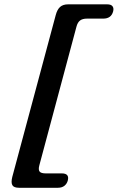

<svg xmlns="http://www.w3.org/2000/svg" viewBox="-20 -760 556 908"><path d="M341.5 -633.5 166 22Q160.5 42.5 167.2 51.2Q174 60 196 60H272Q309.5 60 300.5 94Q296.5 109 284.8 118.5Q273 128 254 128H70Q45.5 128 38.5 115.8Q31.5 103.5 38 77L243.5 -688.5Q250.5 -715 264.2 -727.2Q278 -739.5 302.5 -739.5H486.5Q505.5 -739.5 512.2 -730.2Q519 -721 515 -706Q506 -672 468.5 -672H392Q370.5 -672 358.8 -663.2Q347 -654.5 341.5 -633.5Z"/></svg>

Font: Fraunces 9pt S100 SemiBold
Style: Italic
Weight: 600
Italic angle: -16°
Version: Version 1.000; ttfautohint (v1.8.3)